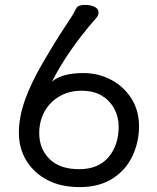

<svg xmlns="http://www.w3.org/2000/svg" viewBox="-20 -740 640 783"><path d="M303 -50Q381 -50 422.5 -99Q464 -148 464 -224Q464 -263 446 -296.5Q428 -330 395 -350Q362 -370 312 -370Q261 -370 221.5 -346.5Q182 -323 161 -284Q140 -245 140 -197Q140 -133 182 -91.5Q224 -50 303 -50ZM57 -199Q57 -262 82 -332.5Q107 -403 156.5 -487.5Q206 -572 243.5 -628.5Q281 -685 284 -692.5Q287 -700 291 -706Q298 -720 326 -720Q350 -720 366 -712Q382 -704 382 -689Q382 -676 370 -664Q255 -532 192 -407Q232 -442 320 -442Q382 -442 433.5 -414.5Q485 -387 516 -338Q547 -289 547 -225Q547 -161 520 -103.5Q493 -46 438.5 -11.5Q384 23 306 23Q228 23 173 -6Q118 -35 87.5 -85Q57 -135 57 -199Z"/></svg>

Font: LXGW WenKai Lite Medium
Style: Regular
Weight: 500
Designer: LXGW / Fontworks Inc.
Foundry: LXGW / Fontworks Inc.
Version: Version 1.511; March 25, 2025